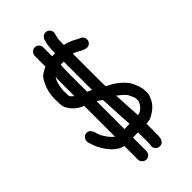

<svg xmlns="http://www.w3.org/2000/svg" viewBox="-264 -831 1051 1051"><g transform="rotate(-45 261.5 -305.0)"><path d="M213.5 -731C195.9 -731 180 -715.4 180 -698V-615C168.6 -610.1 162 -605 150 -599C140 -593 132.3 -586 127 -578C105.4 -543.4 90 -503.7 90 -448C90.7 -442.7 91 -437.7 91 -433V-416C91 -406 93 -396 97 -386C110.6 -354.3 143.6 -324.5 178 -313V-74C156.1 -91.5 141.7 -112.3 128 -137C118.1 -156.9 117.7 -184.1 99 -195C71.9 -210.8 44.8 -183.8 51 -157C57.4 -139.9 60.7 -123.5 69 -107C90.2 -64.7 125.7 -13.2 178 -2V103C178 120.4 193.9 136 211.5 136C229.1 136 244 120.4 244 103V-1C253.2 -1 263.8 -2 273 -2H284V81C284 86.8 282.7 94.1 282 100C279.1 118.6 294.1 134.7 310.5 136.5C341.9 140 350 111.1 350 81V-3C367.9 -3 376.4 -5.2 393 -13C422.4 -28.7 452.2 -52.6 464 -86C471.3 -101.7 474.9 -114.4 473 -133C473 -164.3 462.4 -181.5 454 -204C438.2 -238.7 399.9 -270.9 368 -290L353 -297C348.4 -298.8 343.3 -303.9 337 -306C337 -316.7 336.7 -327 336 -337V-559C345.3 -556.7 348.9 -554 359 -550C372.8 -543.1 381.7 -535.4 397 -531C407.5 -527.1 417.2 -524.1 429.5 -530.5C456.4 -544.5 449.5 -583.2 424 -591C419 -592.9 414.3 -594.2 410 -597C403.3 -601.7 395.3 -606 386 -610C367.9 -617.6 356.7 -623.9 335 -627V-631C335 -656.2 335.3 -676.8 341 -694L344 -704C350.5 -723.4 336.8 -740.7 323 -745.5C302.6 -752.6 286.3 -737.9 281 -724C271.4 -695.2 269 -668.9 269 -629H246V-698C246 -715.4 231.1 -731 213.5 -731ZM244 -283C251.1 -279.5 258.4 -273.7 264 -270L273 -264L275 -238L277 -192C278.7 -150.3 281.4 -110.2 284 -71V-68H273C267 -68 260.3 -67.7 253 -67H244ZM341 -229 351 -221C365.3 -209.3 386 -194.6 393 -177C398.2 -165.2 403.6 -156.5 407 -143V-130C407.7 -127.3 407.7 -124.7 407 -122C407 -120 405.7 -116.3 403 -111C398.6 -100.8 388.4 -89.2 380.5 -82.5C375.7 -78.5 363.8 -70 356 -70C354 -69.3 352 -69 350 -69V-76C347.5 -113.8 344.8 -154.5 343 -195ZM246 -563H270V-344C261.9 -348 251.1 -353.6 244 -356V-509C244 -527.1 246 -545.1 246 -563ZM178 -389C171.3 -393.7 166.7 -397.7 164 -401C160.4 -404.6 157 -409.7 157 -416V-433C157 -439 156.7 -445.3 156 -452C156 -456 156.3 -459.3 157 -462C160.6 -494.4 165.6 -513.6 179 -536C178.3 -526.7 178 -518 178 -510Z"/></g></svg>

Font: HoneyBee
Style: Reg
Weight: 400
Foundry: Cannot Into Space Fonts
Version: Version 0.89